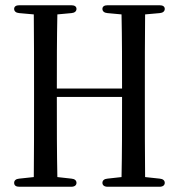

<svg xmlns="http://www.w3.org/2000/svg" viewBox="-20 -726 683 733"><path d="M34 -28C34 -18 41 -13 54 -13H252C265 -13 272 -19 272 -28C272 -37 265 -43 253 -44L199 -50C197 -143 197 -239 197 -356H446C446 -239 446 -142 444 -50L390 -44C378 -43 371 -37 371 -28C371 -19 378 -13 391 -13H589C602 -13 609 -19 609 -28C609 -37 602 -43 590 -44L534 -50C533 -144 533 -239 533 -335V-385C533 -481 533 -577 534 -671L590 -676C602 -677 609 -683 609 -692C609 -701 602 -706 589 -706H391C378 -706 371 -701 371 -692C371 -683 378 -677 390 -676L444 -671C446 -577 446 -482 446 -388H197C197 -483 197 -578 199 -671L253 -676C265 -677 272 -683 272 -692C272 -701 265 -706 252 -706H54C41 -706 34 -701 34 -692C34 -683 41 -677 53 -676L109 -671C110 -576 110 -480 110 -385V-335C110 -239 110 -144 109 -50L53 -44C41 -43 34 -37 34 -28Z"/></svg>

Font: 寒蝉锦书宋 CompactLight
Style: Bold
Weight: 400
Width: 4
Designer: 寒蝉锦书宋{Warren} 思源宋体{Ryoko NISHIZUKA 西塚涼子 (kana & ideographs); Frank Grießhammer (Latin, Greek & Cyrillic); Wenlong ZHANG 
Foundry: Adobe & ChillType
Version: Version 2.000;Glyphs 3.1.1 (3135)